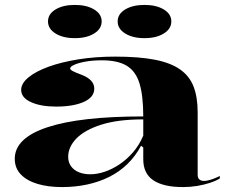

<svg xmlns="http://www.w3.org/2000/svg" viewBox="-20 -745 931 780"><path d="M448 -515Q544 -515 608.5 -502.5Q673 -490 711.5 -463Q750 -436 766.5 -393Q783 -350 783 -289V-35Q783 -22 790 -16Q797 -10 808 -10Q821 -10 838 -15.5Q855 -21 873 -30V-20Q857 -10 832.5 -2Q808 6 780 10.5Q752 15 724 15Q644 15 603 -12.5Q562 -40 562 -98Q562 -114 562 -121.5Q562 -129 562 -134.5Q562 -140 562 -146L553 -153Q530 -110 497.5 -78.5Q465 -47 424 -26.5Q383 -6 334.5 4.5Q286 15 232 15Q175 15 132 2Q89 -11 64.5 -36.5Q40 -62 40 -100Q40 -184 172.5 -228Q305 -272 562 -272Q562 -355 547 -405Q532 -455 495.5 -477.5Q459 -500 394 -500Q356 -500 326.5 -494.5Q297 -489 281 -481.5Q265 -474 265 -467Q265 -462 275 -456.5Q285 -451 312 -441Q363 -421 363 -385Q363 -350 320.5 -331Q278 -312 208 -312Q146 -312 106 -330Q66 -348 66 -380Q66 -406 95.5 -430.5Q125 -455 177.5 -474Q230 -493 299 -504Q368 -515 448 -515ZM562 -260Q459 -260 391.5 -238.5Q324 -217 290.5 -182.5Q257 -148 257 -108Q257 -85 269 -69Q281 -53 301 -45Q321 -37 347 -37Q374 -37 404.5 -47Q435 -57 465 -77Q495 -97 520.5 -126.5Q546 -156 562 -194ZM567 -725Q615 -725 645.5 -706.5Q676 -688 676 -658Q676 -628 645.5 -609Q615 -590 567 -590Q519 -590 488.5 -609Q458 -628 458 -658Q458 -688 488.5 -706.5Q519 -725 567 -725ZM284 -725Q332 -725 362.5 -706.5Q393 -688 393 -658Q393 -628 362.5 -609Q332 -590 284 -590Q236 -590 205.5 -609Q175 -628 175 -658Q175 -688 205.5 -706.5Q236 -725 284 -725Z"/></svg>

Font: Kalnia SemiExpanded Medium
Style: Regular
Weight: 500
Width: 6
Designer: Frida Medrano
Foundry: Frida Medrano
Version: Version 1.105